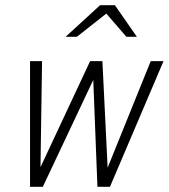

<svg xmlns="http://www.w3.org/2000/svg" viewBox="-20 -715 646 735"><path d="M95 0V-481H141L135 -75L325 -481H372L392 -73L557 -481H606L401 0H353L337 -409L144 0ZM231 -574 363 -695H420L504 -574H464L387 -663L274 -574Z"/></svg>

Font: Red Hat Mono
Style: Italic
Weight: 300
Italic angle: -12°
Monospace: yes
Designer: Pentagram, MCKL
Foundry: Pentagram, MCKL
Version: Version 1.023